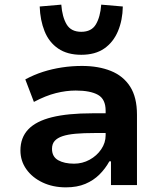

<svg xmlns="http://www.w3.org/2000/svg" viewBox="-20 -797 693 827"><path d="M264 10Q208 10 163.5 -11Q119 -32 93.5 -68Q68 -104 68 -149Q68 -204 101.5 -239.5Q135 -275 203.5 -292Q272 -309 377 -309H454V-224H386Q340 -224 306 -221Q272 -218 249.5 -210.5Q227 -203 215.5 -190Q204 -177 204 -156Q204 -122 230.5 -107Q257 -92 299 -92Q335 -92 366 -109Q397 -126 416 -154Q435 -182 435 -214V-320Q435 -370 402 -388.5Q369 -407 306 -407Q265 -407 221 -396Q177 -385 126 -358L89 -455Q126 -475 165 -487.5Q204 -500 246.5 -506.5Q289 -513 333 -513Q404 -513 457.5 -491.5Q511 -470 540.5 -424Q570 -378 570 -303V0H458V-102H451Q434 -71 408.5 -45.5Q383 -20 347.5 -5Q312 10 264 10ZM330 -561Q270 -561 230.5 -588Q191 -615 172 -662.5Q153 -710 151 -769L244 -777Q248 -724 267 -692Q286 -660 330 -660Q374 -660 393 -692Q412 -724 416 -777L509 -769Q508 -710 488 -662.5Q468 -615 429 -588Q390 -561 330 -561Z"/></svg>

Font: Nunito Sans 6pt
Style: Bold
Weight: 700
Version: Version 3.101;gftools[0.9.27]